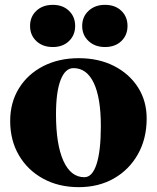

<svg xmlns="http://www.w3.org/2000/svg" viewBox="-20 -756 647 792"><path d="M305 16Q222 16 158 -19Q94 -54 58 -115.5Q22 -177 22 -257Q22 -333 58 -391.5Q94 -450 158 -483Q222 -516 305 -516Q387 -516 450 -484Q513 -452 549 -396Q585 -340 585 -267Q585 -184 549 -120Q513 -56 450 -20Q387 16 305 16ZM328 -25Q361 -25 378.5 -79.5Q396 -134 396 -236Q396 -352 367 -413.5Q338 -475 283 -475Q249 -475 230 -426Q211 -377 211 -285Q211 -160 241.5 -92.5Q272 -25 328 -25ZM413 -562Q372 -562 345.5 -586.5Q319 -611 319 -649Q319 -687 345.5 -711.5Q372 -736 413 -736Q455 -736 480.5 -711.5Q506 -687 506 -649Q506 -611 480.5 -586.5Q455 -562 413 -562ZM198 -562Q156 -562 130 -586.5Q104 -611 104 -649Q104 -687 130 -711.5Q156 -736 198 -736Q239 -736 264.5 -711.5Q290 -687 290 -649Q290 -611 264.5 -586.5Q239 -562 198 -562Z"/></svg>

Font: Wittgenstein Black
Style: Regular
Weight: 900
Designer: Jörg Drees
Foundry: Jörg Drees
Version: Version 1.303; ttfautohint (v1.8.4.7-5d5b)